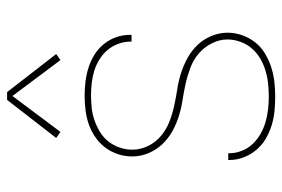

<svg xmlns="http://www.w3.org/2000/svg" viewBox="-147 -639 794 540"><g transform="rotate(-90 250.0 -369.0)"><path d="M249 8Q228 8 207.5 6Q187 4 167.5 -2Q148 -8 130 -18.5Q112 -29 98.5 -45Q85 -61 77.5 -80.5Q70 -100 70 -121Q70 -121 70 -122Q70 -123 70 -124H89Q89 -123 89 -122.5Q89 -122 89 -121Q89 -103 96 -85.5Q103 -68 115.5 -55Q128 -42 144 -33Q160 -24 177.5 -19Q195 -14 213 -12Q231 -10 249 -10Q267 -10 285.5 -12Q304 -14 322 -19.5Q340 -25 356 -34.5Q372 -44 384 -58Q396 -72 402.5 -90Q409 -108 409 -126Q409 -149 398 -170.5Q387 -192 369.5 -207Q352 -222 329.5 -230.5Q307 -239 284.5 -244Q262 -249 239 -252.5Q216 -256 193.5 -263Q171 -270 150.5 -281.5Q130 -293 114 -310Q98 -327 89 -349Q80 -371 80 -394Q80 -415 86.5 -434.5Q93 -454 105 -470Q117 -486 134.5 -498Q152 -510 171 -516.5Q190 -523 210.5 -525.5Q231 -528 251 -528Q271 -528 291 -525.5Q311 -523 330 -517Q349 -511 366 -500.5Q383 -490 396 -474Q409 -458 415.5 -439Q422 -420 422 -400Q422 -399 422 -398Q422 -397 422 -396H403Q403 -397 403 -398Q403 -399 403 -399Q403 -417 396.5 -434Q390 -451 379 -464Q368 -477 352.5 -486.5Q337 -496 320.5 -501Q304 -506 286.5 -508Q269 -510 251 -510Q233 -510 215.5 -508Q198 -506 181 -500Q164 -494 148.5 -484.5Q133 -475 122 -461Q111 -447 105 -429.5Q99 -412 99 -394Q99 -371 109.5 -349.5Q120 -328 138 -313Q156 -298 178 -289.5Q200 -281 223 -276Q246 -271 269 -267.5Q292 -264 314 -257Q336 -250 357 -238.5Q378 -227 394 -210Q410 -193 419 -171Q428 -149 428 -126Q428 -105 421 -85Q414 -65 401 -48.5Q388 -32 370 -21Q352 -10 332 -3.5Q312 3 291 5.5Q270 8 249 8ZM149 -596 132 -608 239 -746H261L368 -608L351 -596L250 -731Z"/></g></svg>

Font: Iosevka SS04 Thin
Style: Regular
Weight: 100
Monospace: yes
Designer: Belleve Invis
Foundry: Belleve Invis
Version: Version 19.0.0; ttfautohint (v1.8.4)